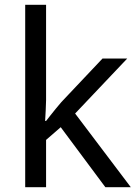

<svg xmlns="http://www.w3.org/2000/svg" viewBox="-20 -831 574 800"><path d="M172 -414Q172 -398 170.5 -372Q169 -346 168 -327H172Q178 -335 190 -350Q202 -365 214.5 -380.5Q227 -396 236 -406L407 -587H510L293 -358L525 -51H419L233 -301L172 -248V-51H85V-811H172Z"/></svg>

Font: Noto Sans Tamil UI
Style: Regular
Weight: 400
Designer: Jelle Bosma - Monotype Design Team
Foundry: Monotype Imaging Inc.
Version: Version 2.004; ttfautohint (v1.8.4.7-5d5b)